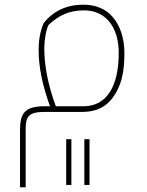

<svg xmlns="http://www.w3.org/2000/svg" viewBox="-20 -475 623 815"><path d="M65 80V320H89V72C89 19 102 0 170 0H329C410 0 457 -39 487 -112C502 -149 508 -194 508 -249C508 -326 481 -394 429 -429C403 -446 371 -455 334 -455C258 -455 204 -425 166 -378C148 -339 144 -295 144 -264C144 -186 161 -112 192 -24H170C81 -24 65 9 65 80ZM168 -269C168 -309 178 -356 186 -369C231 -412 277 -431 337 -431C429 -431 484 -359 484 -251C484 -104 430 -24 335 -24H217C184 -113 168 -196 168 -269ZM261 116V310H283V116ZM338 116V310H360V116Z"/></svg>

Font: Noto Kufi Arabic Thin
Style: Regular
Weight: 100
Designer: Monotype Design Team, David Williams, Khaled Hosny
Foundry: Google LLC
Version: Version 2.109